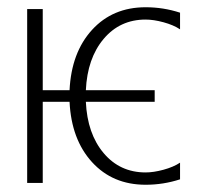

<svg xmlns="http://www.w3.org/2000/svg" viewBox="-20 -505 552 530"><path d="M55 0V-480H98V-256H172Q177 -360 234 -422.5Q291 -485 382 -485Q431 -485 477 -470V-424Q459 -436 431.5 -443.5Q404 -451 382 -451Q311 -451 266 -397.5Q221 -344 217 -256H407V-224H217Q221 -136 266 -82.5Q311 -29 382 -29Q404 -29 431.5 -36.5Q459 -44 477 -56V-10Q431 5 382 5Q291 5 234 -57.5Q177 -120 172 -224H98V0Z"/></svg>

Font: Glametrix
Style: Light
Weight: 300
Designer: gluk
Foundry: gluk
Version: Version 0.40